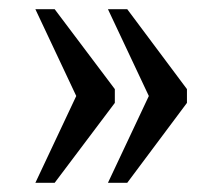

<svg xmlns="http://www.w3.org/2000/svg" viewBox="-20 -479 484 418"><path d="M215 -81H257L387 -255V-285L257 -459H215L304 -270ZM57 -81H99L230 -255V-285L99 -459H57L146 -270Z"/></svg>

Font: Noto Serif Lao Cond
Style: Regular
Weight: 400
Width: 3
Designer: Monotype Design Team
Foundry: Monotype Imaging Inc.
Version: Version 2.004